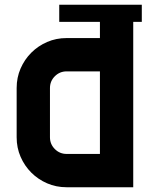

<svg xmlns="http://www.w3.org/2000/svg" viewBox="-20 -787 666 807"><path d="M229 -767H576V-695H540V0H260Q216 0 178 -16.5Q140 -33 111.5 -61.5Q83 -90 66.5 -128Q50 -166 50 -210V-417Q50 -461 66.5 -499Q83 -537 111.5 -565.5Q140 -594 178 -610.5Q216 -627 260 -627H400V-695H229ZM190 -210Q190 -181 210.5 -160.5Q231 -140 260 -140H400V-487H260Q231 -487 210.5 -466.5Q190 -446 190 -417Z"/></svg>

Font: CAT North
Style: Regular
Weight: 400
Designer: Peter Wiegel
Foundry: Peter Wiegel
Version: Version 1.000